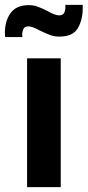

<svg xmlns="http://www.w3.org/2000/svg" viewBox="-38 -767 359 787"><path d="M73 -528H211V0H73ZM-18 -632Q-18 -681 5.5 -713.5Q29 -746 80 -746Q99 -746 117 -739.5Q135 -733 158 -721Q170 -714 182.5 -709Q195 -704 204 -704Q220 -704 225 -714.5Q230 -725 230 -738Q230 -742 230 -747H301Q301 -740 301 -733Q301 -686 281 -651.5Q261 -617 205 -617Q185 -617 168.5 -623Q152 -629 125 -642Q93 -659 79 -659Q63 -659 58 -648Q53 -637 53 -625Q53 -620 54 -615H-17Z"/></svg>

Font: Lopes Sans
Style: Bold
Weight: 700
Designer: Gabriel Lam, Diego Maldonado
Foundry: TypeRant, Foresti Design
Version: Version 4.000